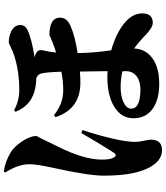

<svg xmlns="http://www.w3.org/2000/svg" viewBox="51 -886 897 1040"><g transform="rotate(-90 500.0 -365.5)"><path d="M316 -368Q284 -273 263 -174Q252 -117 252 -83Q252 -61 258 -35Q264 -10 264 4Q264 63 207 63Q159 63 126 15Q69 -64 69 -253Q69 -334 110 -520Q131 -615 131 -655Q131 -716 86 -786L92 -794Q145 -786 193 -758Q225 -739 254 -696Q284 -651 284 -616Q284 -620 226 -500Q156 -360 156 -263Q156 -220 165 -203Q178 -175 193 -198Q229 -252 300 -374ZM635 -151Q596 -161 549 -161Q499 -161 466 -145Q432 -129 432 -104Q432 -54 536 -54Q581 -54 608 -75Q635 -96 635 -132ZM424 -738Q475 -710 533 -710Q635 -710 724 -739Q745 -746 768 -758Q787 -767 790 -767Q825 -767 852 -753Q884 -736 885 -706Q886 -680 859 -666Q811 -643 710 -627Q721 -625 732 -619Q755 -608 747 -578Q739 -547 736 -511Q761 -518 786 -528Q835 -547 828 -547Q925 -547 925 -489Q925 -451 879 -432Q824 -408 733 -394Q734 -307 748 -212Q836 -187 890 -145Q948 -100 948 -44Q948 13 897 13Q872 13 833 -24Q795 -61 758 -88Q755 -28 710 7Q660 48 565 48Q485 48 435 15Q380 -22 380 -92Q380 -158 443 -196Q503 -233 603 -233Q624 -233 635 -232L633 -382Q602 -379 573 -379Q430 -379 386 -514L397 -522Q459 -472 530 -472Q585 -472 632 -482Q630 -560 622 -592Q618 -609 597 -618Q457 -620 415 -731Z"/></g></svg>

Font: Source Han Serif CN Heavy
Style: Regular
Weight: 900
Designer: Ryoko NISHIZUKA  (kana & ideographs); Frank Grießhammer (Latin, Greek & Cyrillic); Wenlong ZHANG  (bopomofo); Sandoll Co
Foundry: Adobe Systems Incorporated
Version: Version 1.000;PS 1;hotconv 16.6.53;makeotf.lib2.5.65590